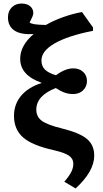

<svg xmlns="http://www.w3.org/2000/svg" viewBox="-20 -834 581 1084"><path d="M407 230 343 192Q370 161 382 137.5Q394 114 394 91Q394 62 369.5 45Q345 28 284 14Q162 -13 110.5 -58Q59 -103 59 -180Q59 -245 99 -293Q139 -341 214 -365V-367Q94 -409 94 -502Q94 -577 170 -642Q100 -637 62.5 -661Q25 -685 25 -736Q25 -771 46.5 -792.5Q68 -814 102 -814Q132 -814 150 -799Q168 -784 168 -760Q168 -753 164 -742.5Q160 -732 147 -707Q156 -700 176.5 -697Q197 -694 239 -693Q282 -718 337 -737.5Q392 -757 443 -766L505 -679V-660Q363 -632 288.5 -589Q214 -546 214 -493Q214 -461 233.5 -441.5Q253 -422 296 -409Q348 -448 394 -448Q428 -448 449.5 -428Q471 -408 471 -377Q471 -345 449 -324Q427 -303 393 -303Q368 -303 345 -311Q322 -319 295 -337Q185 -294 185 -215Q185 -175 216 -152Q247 -129 329 -109Q430 -84 471 -49.5Q512 -15 512 45Q512 133 407 230Z"/></svg>

Font: Literata 7pt SemiBold
Style: Regular
Weight: 600
Designer: Latin by Veronika Burian and Jose Scaglione. Greek by Irene Vlachou. Cyrillic by Vera Evstafieva.
Foundry: TypeTogether
Version: Version 3.002